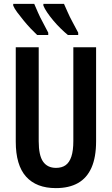

<svg xmlns="http://www.w3.org/2000/svg" viewBox="-20 -957 574 987"><path d="M474 -231Q474 -149 450.5 -95.5Q427 -42 381 -16Q335 10 267 10Q167 10 114 -49Q61 -108 61 -229V-714H179V-231Q179 -158 201.5 -126Q224 -94 268 -94Q298 -94 317.5 -108Q337 -122 347 -152.5Q357 -183 357 -232V-714H474ZM309 -937Q316 -922 327 -896.5Q338 -871 353 -843.5Q368 -816 382 -789V-777H329Q312 -791 292 -810.5Q272 -830 254 -851.5Q236 -873 222.5 -893Q209 -913 203 -928V-937ZM156 -937Q165 -916 175.5 -892Q186 -868 200 -842.5Q214 -817 228 -789V-777H171Q156 -791 138 -810Q120 -829 102 -851Q84 -873 69 -893Q54 -913 48 -928V-937Z"/></svg>

Font: Noto Sans Display ExtraCondensed SemiBold
Style: Regular
Weight: 600
Width: 2
Designer: Monotype Design Team
Foundry: Monotype Imaging Inc.
Version: Version 2.003